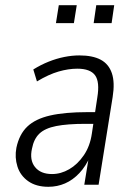

<svg xmlns="http://www.w3.org/2000/svg" viewBox="-20 -710 512 738"><path d="M166 8Q119 8 88.5 -13.5Q58 -35 47 -70Q36 -105 43 -142Q54 -194 85 -223.5Q116 -253 172.5 -266Q229 -279 317 -279H356L349 -234H309Q239 -234 196 -225.5Q153 -217 131.5 -196.5Q110 -176 103 -139Q93 -95 114.5 -68Q136 -41 180 -41Q214 -41 246 -59.5Q278 -78 302 -113Q326 -148 333 -196L354 -335Q364 -395 345.5 -420.5Q327 -446 277 -446Q243 -446 205 -435Q167 -424 122 -397L108 -443Q137 -461 167 -473Q197 -485 227 -491Q257 -497 285 -497Q336 -497 367 -480.5Q398 -464 410 -428.5Q422 -393 413 -337L359 0H304L322 -110H327Q310 -71 285 -44.5Q260 -18 230 -5Q200 8 166 8ZM340 -621 350 -690H419L409 -621ZM195 -621 206 -690H275L264 -621Z"/></svg>

Font: Nunito Sans 10pt Condensed Light
Style: Italic
Weight: 300
Width: 3
Italic angle: -9°
Designer: Vernon Adams
Foundry: Vernon Adams
Version: Version 3.101;gftools[0.9.27]